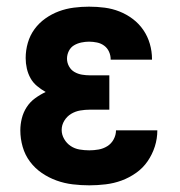

<svg xmlns="http://www.w3.org/2000/svg" viewBox="-20 -548 540 576"><path d="M248 8Q223 8 198 5Q173 2 149.5 -6.5Q126 -15 105.5 -29Q85 -43 70 -63Q55 -83 48 -107.5Q41 -132 41 -157Q41 -175 45.5 -193Q50 -211 60 -226.5Q70 -242 85 -253Q100 -264 117 -272Q103 -280 91 -290Q79 -300 71.5 -313.5Q64 -327 60.5 -342.5Q57 -358 57 -374Q57 -397 63.5 -419.5Q70 -442 83.5 -460.5Q97 -479 116 -492.5Q135 -506 156.5 -514Q178 -522 201 -525Q224 -528 247 -528Q271 -528 294 -525Q317 -522 338.5 -513.5Q360 -505 378.5 -491Q397 -477 410 -458Q423 -439 429.5 -416.5Q436 -394 436 -371V-369H312V-370Q312 -382 307 -393Q302 -404 292.5 -411Q283 -418 271 -420.5Q259 -423 247 -423Q236 -423 224 -420.5Q212 -418 202 -412Q192 -406 186.5 -395Q181 -384 181 -372Q181 -360 187 -349Q193 -338 203.5 -332Q214 -326 226 -324Q238 -322 250 -322H308V-219H250Q235 -219 220.5 -216.5Q206 -214 193.5 -206.5Q181 -199 173 -186Q165 -173 165 -158Q165 -144 172.5 -131Q180 -118 192 -110Q204 -102 218.5 -99.5Q233 -97 248 -97Q262 -97 276 -99.5Q290 -102 302 -109.5Q314 -117 321 -130Q328 -143 328 -157H452Q452 -132 444.5 -108.5Q437 -85 423 -64.5Q409 -44 388.5 -29.5Q368 -15 345 -6.5Q322 2 297 5Q272 8 248 8Z"/></svg>

Font: Iosevka SS18 Extrabold
Style: Regular
Weight: 800
Monospace: yes
Designer: Belleve Invis
Foundry: Belleve Invis
Version: Version 25.1.1; ttfautohint (v1.8.4)